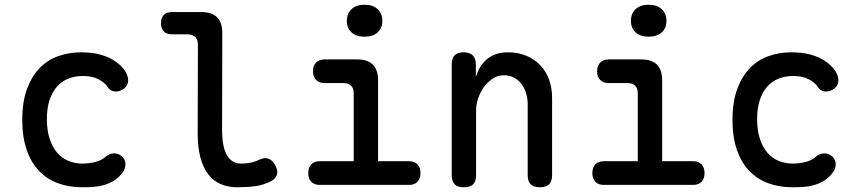

<svg xmlns="http://www.w3.org/2000/svg" viewBox="-20 -781 3640 811"><path d="M74 -275Q74 -351 94 -405Q114 -459 147.5 -493.5Q181 -528 226.5 -544Q272 -560 322 -560Q362 -560 393 -553Q424 -546 447.5 -533.5Q471 -521 487 -506Q503 -491 512 -475Q525 -450 520 -431Q515 -412 497 -402Q479 -392 461.5 -395Q444 -398 435 -413Q423 -432 396.5 -446Q370 -460 330 -460Q297 -460 269 -449Q241 -438 221 -415.5Q201 -393 189.5 -359Q178 -325 178 -278Q178 -231 189.5 -195.5Q201 -160 221 -136.5Q241 -113 269 -101.5Q297 -90 328 -90Q355 -90 381.5 -96.5Q408 -103 425 -118Q439 -131 458 -133Q477 -135 495 -121Q501 -115 505.5 -106.5Q510 -98 510 -88Q510 -78 506 -67Q502 -56 492 -45Q477 -27 458 -16Q439 -5 418 1Q397 7 374 8.5Q351 10 327 10Q271 10 225 -7Q179 -24 145.5 -58.5Q112 -93 93 -147Q74 -201 74 -275Z M918 -234Q918 -161 938.5 -125.5Q959 -90 999 -90Q1017 -90 1035 -93Q1053 -96 1074 -106Q1097 -117 1113.5 -111Q1130 -105 1142 -84Q1155 -62 1150 -44Q1145 -26 1125 -16Q1093 1 1058 5.5Q1023 10 981 10Q943 10 912 -3.5Q881 -17 859.5 -45Q838 -73 826.5 -116Q815 -159 815 -218L816 -592Q816 -614 804.5 -625Q793 -636 771 -636H707Q684 -636 672 -648Q660 -660 660 -683Q660 -706 672 -718Q684 -730 707 -730H830Q875 -730 897 -708Q919 -686 919 -641Z M1708 -100Q1731 -100 1743.5 -86.5Q1756 -73 1756 -50Q1756 -27 1743.5 -13.5Q1731 0 1708 0H1330Q1307 0 1294.5 -13.5Q1282 -27 1282 -50Q1282 -73 1294.5 -86.5Q1307 -100 1330 -100H1474V-386Q1474 -408 1463 -419Q1452 -430 1430 -430H1351Q1328 -430 1315 -443.5Q1302 -457 1302 -480Q1302 -503 1315 -516.5Q1328 -530 1351 -530H1488Q1533 -530 1555 -508Q1577 -486 1577 -441V-100ZM1520 -626Q1485 -626 1465 -644Q1445 -662 1445 -693Q1445 -724 1465 -742.5Q1485 -761 1520 -761Q1555 -761 1575 -742.5Q1595 -724 1595 -693Q1595 -662 1575 -644Q1555 -626 1520 -626Z M1991 -316V-42Q1991 -15 1978.5 -2.5Q1966 10 1939 10Q1913 10 1900.5 -2.5Q1888 -15 1888 -42V-509Q1888 -535 1900.5 -547.5Q1913 -560 1938 -560Q1963 -560 1976.5 -547.5Q1990 -535 1990 -509V-455Q2004 -504 2038 -532Q2072 -560 2126 -560Q2168 -560 2202 -546Q2236 -532 2261 -506.5Q2286 -481 2299 -445.5Q2312 -410 2312 -367V-42Q2312 -15 2299.5 -2.5Q2287 10 2261 10Q2234 10 2221.5 -2.5Q2209 -15 2209 -42V-340Q2209 -364 2202.5 -386Q2196 -408 2183.5 -425Q2171 -442 2152.5 -452.5Q2134 -463 2108 -463Q2082 -463 2060.5 -448.5Q2039 -434 2023.5 -412.5Q2008 -391 1999.5 -365Q1991 -339 1991 -316Z M2908 -100Q2931 -100 2943.5 -86.5Q2956 -73 2956 -50Q2956 -27 2943.5 -13.5Q2931 0 2908 0H2530Q2507 0 2494.5 -13.5Q2482 -27 2482 -50Q2482 -73 2494.5 -86.5Q2507 -100 2530 -100H2674V-386Q2674 -408 2663 -419Q2652 -430 2630 -430H2551Q2528 -430 2515 -443.5Q2502 -457 2502 -480Q2502 -503 2515 -516.5Q2528 -530 2551 -530H2688Q2733 -530 2755 -508Q2777 -486 2777 -441V-100ZM2720 -626Q2685 -626 2665 -644Q2645 -662 2645 -693Q2645 -724 2665 -742.5Q2685 -761 2720 -761Q2755 -761 2775 -742.5Q2795 -724 2795 -693Q2795 -662 2775 -644Q2755 -626 2720 -626Z M3074 -275Q3074 -351 3094 -405Q3114 -459 3147.5 -493.5Q3181 -528 3226.5 -544Q3272 -560 3322 -560Q3362 -560 3393 -553Q3424 -546 3447.5 -533.5Q3471 -521 3487 -506Q3503 -491 3512 -475Q3525 -450 3520 -431Q3515 -412 3497 -402Q3479 -392 3461.5 -395Q3444 -398 3435 -413Q3423 -432 3396.5 -446Q3370 -460 3330 -460Q3297 -460 3269 -449Q3241 -438 3221 -415.5Q3201 -393 3189.5 -359Q3178 -325 3178 -278Q3178 -231 3189.5 -195.5Q3201 -160 3221 -136.5Q3241 -113 3269 -101.5Q3297 -90 3328 -90Q3355 -90 3381.5 -96.5Q3408 -103 3425 -118Q3439 -131 3458 -133Q3477 -135 3495 -121Q3501 -115 3505.5 -106.5Q3510 -98 3510 -88Q3510 -78 3506 -67Q3502 -56 3492 -45Q3477 -27 3458 -16Q3439 -5 3418 1Q3397 7 3374 8.5Q3351 10 3327 10Q3271 10 3225 -7Q3179 -24 3145.5 -58.5Q3112 -93 3093 -147Q3074 -201 3074 -275Z"/></svg>

Font: Maple Mono NL Medium
Style: Regular
Weight: 500
Monospace: yes
Designer: subframe7536
Version: Version 7.000